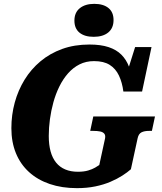

<svg xmlns="http://www.w3.org/2000/svg" viewBox="-20 -959 838 996"><path d="M233 -254Q233 -296 239 -340.5Q245 -385 257 -428.5Q269 -472 288 -510.5Q307 -549 333 -578.5Q359 -608 392.5 -625Q426 -642 468 -642Q518 -642 549 -622.5Q580 -603 597 -567Q614 -531 620 -484H717L766 -715H681L629 -550L667 -531Q663 -577 649 -613.5Q635 -650 609.5 -675.5Q584 -701 543.5 -714.5Q503 -728 444 -728Q366 -728 302.5 -705Q239 -682 190 -641Q141 -600 107.5 -545.5Q74 -491 56.5 -427Q39 -363 39 -294Q39 -222 62.5 -164.5Q86 -107 130.5 -66.5Q175 -26 238 -4.5Q301 17 379 17Q431 17 474.5 8Q518 -1 553 -16Q588 -31 614.5 -48Q641 -65 659 -81L694 -242Q699 -265 714 -272.5Q729 -280 753 -280H768L784 -355H464L448 -280H464Q485 -280 499.5 -277Q514 -274 521 -265.5Q528 -257 525 -241L495 -103Q488 -98 473.5 -89.5Q459 -81 437 -74.5Q415 -68 384 -68Q347 -68 318.5 -80Q290 -92 271 -115.5Q252 -139 242.5 -173.5Q233 -208 233 -254ZM466 -768Q514 -768 541.5 -790.5Q569 -813 569 -855Q569 -896 542.5 -917.5Q516 -939 469 -939Q422 -939 394 -916.5Q366 -894 366 -852Q366 -811 392.5 -789.5Q419 -768 466 -768Z"/></svg>

Font: Roboto Serif
Style: Bold Italic
Weight: 700
Italic angle: -10°
Designer: Greg Gazdowicz
Foundry: Commercial Type
Version: Version 1.008